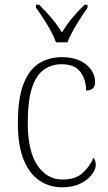

<svg xmlns="http://www.w3.org/2000/svg" viewBox="-20 -786 461 816"><path d="M244 10Q191 10 148.5 -18Q106 -46 81 -106Q56 -166 56 -263Q56 -370 80.5 -431Q105 -492 147 -517.5Q189 -543 243 -543Q308 -543 346 -512Q384 -481 384 -436Q384 -402 346 -401Q346 -448 321.5 -480.5Q297 -513 241 -513Q199 -513 166.5 -490Q134 -467 116 -413Q98 -359 98 -264Q98 -143 139.5 -82.5Q181 -22 247 -23Q301 -23 331.5 -51Q362 -79 377 -115Q387 -105 387 -85Q387 -67 370.5 -44.5Q354 -22 322 -6Q290 10 244 10ZM218 -606Q210 -629 195.5 -655.5Q181 -682 164 -708Q147 -734 133 -753V-766H146Q178 -734 200 -708Q222 -682 243 -648Q264 -682 285.5 -708Q307 -734 339 -766H352V-753Q338 -734 321.5 -708Q305 -682 290 -655.5Q275 -629 267 -606Z"/></svg>

Font: Noto Serif Tamil SemiCondensed ExtraLight
Style: Regular
Weight: 200
Width: 4
Designer: Indian Type Foundry, Tom Grace, and the Monotype Design Team
Foundry: Monotype Imaging Inc.
Version: Version 2.004; ttfautohint (v1.8.4.7-5d5b)